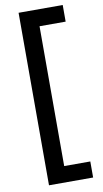

<svg xmlns="http://www.w3.org/2000/svg" viewBox="-105 -893 572 1071"><g transform="rotate(-10 180.5 -357.5)"><path d="M184.1 40H332V130.9H82V-846.2H332V-752H184.1Z"/></g></svg>

Font: Preahvihear
Style: Regular
Weight: 400
Designer: Danh Hong
Version: Version 8.002; ttfautohint (v1.8.3)